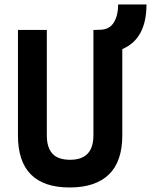

<svg xmlns="http://www.w3.org/2000/svg" viewBox="-20 -827 674 857"><path d="M291 9.8Q60.1 9.8 60.1 -222.7V-693.4H189V-222.7Q189 -168.5 214.1 -141.1Q239.3 -113.8 293 -113.8Q397 -113.8 397 -222.7V-693.4H403.8L428.2 -694.3Q468.8 -695.3 488 -726.6Q507.3 -757.8 507.3 -807.1H633.8Q633.8 -653.3 525.9 -607.9V-222.7Q525.9 -106.4 466.1 -48.3Q406.2 9.8 291 9.8Z"/></svg>

Font: Cascadia Code PL
Style: Bold
Weight: 700
Monospace: yes
Designer: Aaron Bell
Foundry: Saja Typeworks
Version: Version 2404.023; ttfautohint (v1.8.4)